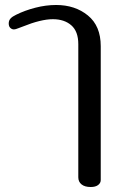

<svg xmlns="http://www.w3.org/2000/svg" viewBox="-20 -580 504 770"><path d="M294 131V-403Q294 -454 266 -478.5Q238 -503 192 -503Q144 -503 70 -473Q66 -472 54 -467Q42 -462 36 -462Q28 -462 21.5 -468Q15 -474 15 -486Q15 -498 22.5 -506Q30 -514 45 -521Q79 -538 121.5 -549Q164 -560 205 -560Q281 -560 332.5 -518Q384 -476 384 -395V142Q384 154 373.5 162Q363 170 344 170Q320 170 307 159.5Q294 149 294 131Z"/></svg>

Font: Maitree Medium
Style: Regular
Weight: 500
Designer: CadsonDemak Team
Foundry: CadsonDemak
Version: Version 1.010